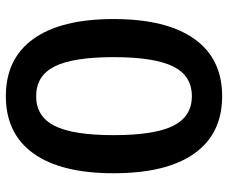

<svg xmlns="http://www.w3.org/2000/svg" viewBox="-80 -672 761 640"><g transform="rotate(-90 300.0 -351.5)"><path d="M43 -353Q43 -528 109 -620Q175 -712 300 -712Q425 -712 491 -620Q557 -528 557 -353Q557 -177 491 -84Q425 9 300 9Q175 9 109 -83.5Q43 -176 43 -353ZM430 -353Q430 -488 399 -549.5Q368 -611 300 -611Q232 -611 201 -549.5Q170 -488 170 -353Q170 -217 201 -154.5Q232 -92 300 -92Q368 -92 399 -154.5Q430 -217 430 -353Z"/></g></svg>

Font: wassup Sans
Style: Bold
Weight: 700
Version: Version 2.001